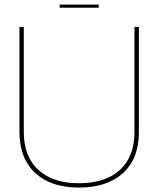

<svg xmlns="http://www.w3.org/2000/svg" viewBox="-20 -825 738 847"><path d="M85 -706.1V-242.7Q85 -131.8 152.3 -72.8Q216.3 -16.6 329.1 -16.6Q442.4 -17.1 506.3 -72.8Q573.2 -131.8 573.2 -242.7V-706.1H592.8V-242.7Q592.8 -123.5 520 -59.1Q450.2 2.4 329.1 2.4H327.1Q207.5 2.4 138.7 -59.1Q65.9 -123.5 65.9 -242.7V-706.1ZM415.5 -791H243.2V-804.7H415.5Z"/></svg>

Font: Fortheenas_01
Style: Regular
Weight: 100
Designer: Situjuh Nazara
Version: Version 1.10 September 8, 2014